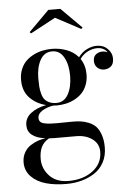

<svg xmlns="http://www.w3.org/2000/svg" viewBox="-62 -726 713 1031"><g transform="rotate(-5 295.0 -210.0)"><path d="M270 -634.5 135 -562 128 -569.5 238 -679.5H303L413 -569.5L406 -562ZM66.5 -72.5Q66.5 -111 98.2 -136.2Q130 -161.5 182 -171.5Q128.5 -185 94 -221.2Q59.5 -257.5 59.5 -317.5Q59.5 -349.5 70.5 -375.8Q81.5 -402 99.2 -419Q117 -436 140.5 -447.8Q164 -459.5 188.5 -464.5Q213 -469.5 238.5 -469.5Q280 -469.5 318 -455.2Q356 -441 380.5 -412Q400.5 -439.5 427.8 -452.2Q455 -465 480 -465Q515.5 -465 538.5 -442.2Q561.5 -419.5 561.5 -389.5Q561.5 -360.5 546 -347.5Q530.5 -334.5 508.5 -334.5Q488.5 -334.5 473.2 -348Q458 -361.5 458 -385Q458 -408.5 473 -420Q488 -431.5 508.5 -431.5Q523 -431.5 536 -425.5Q516.5 -452 481 -452Q457 -452 431.8 -440Q406.5 -428 388 -402Q412.5 -366 412.5 -317.5Q412.5 -285.5 402 -259.2Q391.5 -233 374.5 -215.8Q357.5 -198.5 334.8 -186.8Q312 -175 287.8 -169.8Q263.5 -164.5 238.5 -164.5Q232.5 -164.5 220.5 -165.5Q186.5 -160.5 160.8 -144.8Q135 -129 135 -106Q135 -93.5 141.8 -85.8Q148.5 -78 163.5 -74.8Q178.5 -71.5 192.8 -70.5Q207 -69.5 231.5 -69.5Q250 -69.5 275.5 -70Q301 -70.5 314.5 -70.5Q340 -70.5 360.2 -67.8Q380.5 -65 403.2 -55.8Q426 -46.5 441 -30.5Q456 -14.5 466 14.2Q476 43 476 82Q476 126.5 457.5 161.5Q439 196.5 407.5 217.5Q376 238.5 337 249.2Q298 260 254 260Q192.5 260 144.2 246.5Q96 233 65.2 201.8Q34.5 170.5 34.5 125Q34.5 95.5 47.5 72.2Q60.5 49 81 35.8Q101.5 22.5 122.2 15.2Q143 8 163 6Q66.5 -7 66.5 -72.5ZM152.5 -317.5Q152.5 -292 153.8 -274.2Q155 -256.5 160 -236.8Q165 -217 174 -205.2Q183 -193.5 199.2 -185.8Q215.5 -178 238.5 -178Q280.5 -178 302.2 -218Q324 -258 324 -317.5Q324 -377 302.2 -416.5Q280.5 -456 238.5 -456Q196.5 -456 174.5 -416.5Q152.5 -377 152.5 -317.5ZM127.5 114.5Q127.5 166.5 164.2 205.8Q201 245 267 245Q345.5 245 397.5 206Q449.5 167 449.5 103Q449.5 59.5 414.5 34.2Q379.5 9 328.5 9H215Q202.5 9 181.5 8Q152 25 139.8 51Q127.5 77 127.5 114.5Z"/></g></svg>

Font: Bodoni* 16pt
Style: Regular
Weight: 400
Version: Version 2.3